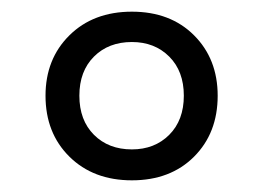

<svg xmlns="http://www.w3.org/2000/svg" viewBox="-20 -768 451 329"><path d="M58 -604Q58 -667 99 -707.5Q140 -748 206 -748Q272 -748 312.5 -707.5Q353 -667 353 -604Q353 -540 312.5 -499.5Q272 -459 206 -459Q140 -459 99 -499.5Q58 -540 58 -604ZM295 -604Q295 -646 270 -671Q245 -696 206 -696Q166 -696 141 -671Q116 -646 116 -604Q116 -562 141 -537Q166 -512 206 -512Q245 -512 270 -537Q295 -562 295 -604Z"/></svg>

Font: LINE Seed Sans TH
Style: Regular
Weight: 400
Designer: Dalton Maag Ltd | Thai characters by Cadson Demak Co.,Ltd.
Foundry: Dalton Maag Ltd
Version: Version 1.002